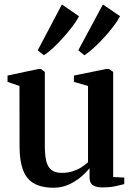

<svg xmlns="http://www.w3.org/2000/svg" viewBox="-20 -848 612 878"><path d="M448.5 9Q420.5 9 405 -0.8Q389.5 -10.5 389.5 -37V-79Q373 -58 348 -37.2Q323 -16.5 292 -3Q261 10.5 225 10.5Q142 10.5 105.8 -34Q69.5 -78.5 69.5 -178L69 -455L14.5 -473.5V-502.5L155.5 -532.5H167L185 -519.5V-181Q185 -139 191.5 -111.8Q198 -84.5 215 -71Q232 -57.5 263 -57.5Q290.5 -57.5 312.8 -64.8Q335 -72 352.5 -83.2Q370 -94.5 382.5 -106V-455L318 -473.5V-502.5L465.5 -532.5H478L497.5 -519.5V-38.5L548.5 -36L548 -6Q531 -1.5 506 3.8Q481 9 448.5 9ZM365.5 -595.5 338 -618 450.5 -827.5 529 -774Q518 -753 498.5 -727.2Q479 -701.5 455.5 -675.8Q432 -650 408.5 -628.8Q385 -607.5 366.5 -595.5ZM180.5 -595.5 152.5 -618 263 -827.5 341.5 -773.5Q330.5 -752.5 311 -726.8Q291.5 -701 268.5 -675.5Q245.5 -650 222.8 -628.8Q200 -607.5 181 -595.5Z"/></svg>

Font: Merriweather 96pt SemiBold
Style: Regular
Weight: 600
Version: Version 2.100